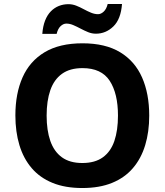

<svg xmlns="http://www.w3.org/2000/svg" viewBox="-20 -945 836 975"><path d="M737.8 -357.9Q737.8 -275.4 717.3 -207.8Q696.8 -140.1 655 -91.3Q613.3 -42.5 549.3 -16.4Q485.4 9.8 397.9 9.8Q310.5 9.8 246.6 -16.4Q182.6 -42.5 140.9 -91.3Q99.1 -140.1 78.6 -208Q58.1 -275.9 58.1 -358.9Q58.1 -469.7 94.5 -552Q130.9 -634.3 206.5 -679.7Q282.2 -725.1 398.9 -725.1Q515.1 -725.1 590.1 -679.7Q665 -634.3 701.4 -551.8Q737.8 -469.2 737.8 -357.9ZM216.8 -357.9Q216.8 -283.2 235.6 -229.2Q254.4 -175.3 294.4 -146.2Q334.5 -117.2 397.9 -117.2Q462.4 -117.2 502.4 -146.2Q542.5 -175.3 560.8 -229.2Q579.1 -283.2 579.1 -357.9Q579.1 -470.2 537.1 -534.7Q495.1 -599.1 398.9 -599.1Q335 -599.1 294.7 -570.1Q254.4 -541 235.6 -487.1Q216.8 -433.1 216.8 -357.9ZM194.8 -772.9Q197.8 -812 209 -840.6Q220.2 -869.1 238.3 -887.5Q256.3 -905.8 279.1 -914.8Q301.8 -923.8 327.6 -923.8Q347.7 -923.8 366.9 -916.3Q386.2 -908.7 405 -898.4Q423.8 -888.2 442.1 -880.6Q460.4 -873 478 -873Q492.7 -873 506.6 -886Q520.5 -898.9 526.9 -924.8H599.6Q593.8 -847.7 555.7 -810.8Q517.6 -773.9 466.8 -773.9Q446.8 -773.9 427.5 -781.7Q408.2 -789.6 389.4 -799.6Q370.6 -809.6 352.5 -817.4Q334.5 -825.2 316.9 -825.2Q301.8 -825.2 287.8 -812.3Q273.9 -799.3 267.6 -772.9Z"/></svg>

Font: Wonky
Style: Regular
Weight: 400
Designer: Monotype Design Team
Foundry: Monotype Imaging Inc.
Version: Version 3.000